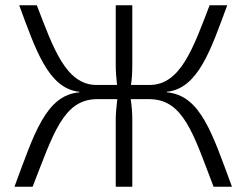

<svg xmlns="http://www.w3.org/2000/svg" viewBox="-20 -710 937 730"><path d="M614 -361C734 -373 782 -523 844 -690H777C715 -529 667 -387 549 -387H478C482 -413 483 -438 483 -467V-690H420V-467C420 -438 422 -413 425 -387H347C230 -387 182 -529 120 -690H53C115 -523 163 -373 282 -361V-359C154 -348 110 -202 35 0H104C182 -199 220 -332 348 -333H426C423 -306 420 -281 420 -255V0H483V-255C483 -281 481 -306 477 -333H549C678 -332 716 -199 792 0H862C787 -202 743 -348 614 -359Z"/></svg>

Font: SnT
Style: Regular
Weight: 300
Designer: Natanael Gama
Version: Version 1.001;PS 001.001;hotconv 1.0.70;makeotf.lib2.5.58329